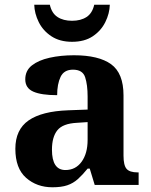

<svg xmlns="http://www.w3.org/2000/svg" viewBox="-20 -783 639 813"><path d="M202 10Q136 10 90.5 -30Q45 -70 45 -153Q45 -234 101 -273Q157 -312 269 -316L351 -319V-374Q351 -424 340.5 -456Q330 -488 289 -488Q251 -488 236.5 -457.5Q222 -427 222 -380Q155 -380 121 -395Q87 -410 87 -447Q87 -484 115 -506Q143 -528 190 -538.5Q237 -549 293 -549Q398 -549 450.5 -511Q503 -473 503 -379V-124Q503 -83 516 -68Q529 -53 563 -53H567V0H381L360 -69H351Q329 -42 309.5 -24.5Q290 -7 265 1.5Q240 10 202 10ZM257 -63Q300 -63 325.5 -98Q351 -133 351 -191V-266L306 -263Q246 -260 223 -231.5Q200 -203 200 -149Q200 -63 257 -63ZM285 -606Q233 -606 197.5 -629.5Q162 -653 144 -689.5Q126 -726 125 -763H191Q199 -727 223.5 -711Q248 -695 285 -695Q322 -695 346.5 -711Q371 -727 379 -763H445Q444 -726 426 -689.5Q408 -653 373 -629.5Q338 -606 285 -606Z"/></svg>

Font: Noto Serif Thai
Style: Bold
Weight: 700
Designer: Monotype Design Team
Foundry: Monotype Imaging Inc.
Version: Version 2.002; ttfautohint (v1.8.4.7-5d5b)